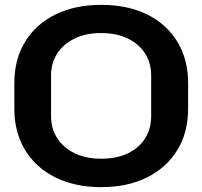

<svg xmlns="http://www.w3.org/2000/svg" viewBox="-20 -759 833 790"><path d="M396 11Q316 11 250.5 -11.5Q185 -34 137.5 -76.5Q90 -119 64.5 -178.5Q39 -238 39 -312V-417Q39 -516 84 -588.5Q129 -661 209.5 -700Q290 -739 396 -739Q477 -739 542.5 -717Q608 -695 655.5 -652.5Q703 -610 728.5 -550.5Q754 -491 754 -417V-312Q754 -213 709 -140.5Q664 -68 584 -28.5Q504 11 396 11ZM396 -106Q461 -106 507 -128.5Q553 -151 577.5 -190.5Q602 -230 602 -281V-448Q602 -500 577 -539Q552 -578 506 -600.5Q460 -623 396 -623Q333 -623 287 -600.5Q241 -578 215.5 -539Q190 -500 190 -448V-281Q190 -230 215.5 -190.5Q241 -151 287 -128.5Q333 -106 396 -106Z"/></svg>

Font: Hubot Sans SemiBold
Style: Regular
Weight: 600
Designer: Deni Anggara
Foundry: GitHub, Inc., Subsidiary of Microsoft Corporation
Version: Version 2.000